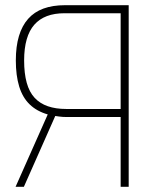

<svg xmlns="http://www.w3.org/2000/svg" viewBox="-20 -720 549 740"><path d="M231 -700Q183 -700 147.5 -687Q112 -674 88.5 -647.5Q65 -621 53 -581Q41 -541 41 -487Q41 -429 54 -386.5Q67 -344 94.5 -317.5Q122 -291 164 -279L40 0H72L193 -273Q200 -272 207 -271Q214 -270 221 -269.5Q228 -269 236 -269H445V0H476V-700ZM235 -300Q195 -300 164.5 -310.5Q134 -321 113.5 -343Q93 -365 83 -401Q73 -437 73 -487Q73 -534 83 -568.5Q93 -603 112.5 -625Q132 -647 161 -658Q190 -669 229 -669H445V-300Z"/></svg>

Font: Advent Pro ExtraLight
Style: Regular
Weight: 250
Version: Version 3.000